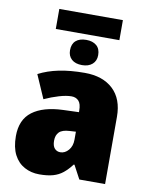

<svg xmlns="http://www.w3.org/2000/svg" viewBox="-95 -942 787 1020"><g transform="rotate(10 298.0 -432.0)"><path d="M484 -874V-766H141V-874ZM311 -737Q346 -737 366.5 -719.5Q387 -702 387 -668Q387 -637 366.5 -619Q346 -601 311 -601Q275 -601 255 -619Q235 -637 235 -668Q235 -702 255 -719.5Q275 -737 311 -737ZM334 -563Q431 -563 486.5 -511Q542 -459 542 -363V0H403L364 -73H360Q338 -44 315 -25.5Q292 -7 262 1.5Q232 10 188 10Q144 10 108 -9.5Q72 -29 51.5 -68.5Q31 -108 31 -169Q31 -258 89 -301.5Q147 -345 254 -349L339 -352V-360Q339 -397 324.5 -412.5Q310 -428 286 -428Q258 -428 219 -416.5Q180 -405 141 -387L86 -513Q134 -538 194.5 -550.5Q255 -563 334 -563ZM307 -245Q268 -243 251.5 -226.5Q235 -210 235 -180Q235 -152 247 -138.5Q259 -125 278 -125Q303 -125 322 -147Q341 -169 341 -204V-247Z"/></g></svg>

Font: Noto Sans Display Black
Style: Regular
Weight: 900
Designer: Monotype Design Team
Foundry: Monotype Imaging Inc.
Version: Version 2.003